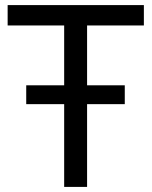

<svg xmlns="http://www.w3.org/2000/svg" viewBox="-20 -734 596 754"><path d="M232 0V-325H83V-399H232V-634H10V-714H545V-634H322V-399H470V-325H322V0Z"/></svg>

Font: Noto IKEA Arabic
Style: Regular
Weight: 400
Designer: Monotype Design Team
Foundry: Monotype Imaging Inc.
Version: Version 1.200